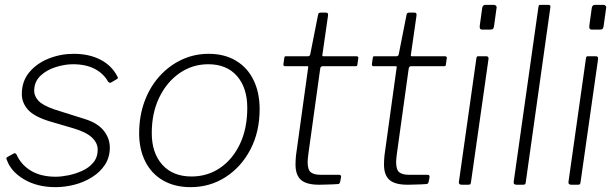

<svg xmlns="http://www.w3.org/2000/svg" viewBox="-20 -762 2539 792"><path d="M209 10Q134 10 79.5 -22Q25 -54 8 -103Q4 -111 10 -114L37 -129Q40 -131 43 -129.5Q46 -128 48 -125Q67 -82 108 -57.5Q149 -33 210 -33Q233 -33 262.5 -39Q292 -45 319.5 -57.5Q347 -70 365 -91.5Q383 -113 383 -145Q383 -172 359.5 -194.5Q336 -217 282 -233L183 -262Q119 -282 94.5 -310.5Q70 -339 70 -374Q70 -427 101 -464Q132 -501 181 -520.5Q230 -540 284 -540Q348 -540 395 -515.5Q442 -491 465 -445Q467 -442 466 -439.5Q465 -437 461 -435L437 -421Q434 -420 431.5 -421Q429 -422 426 -425Q407 -459 370.5 -478Q334 -497 281 -497Q248 -497 210.5 -485.5Q173 -474 147 -449.5Q121 -425 121 -387Q121 -366 138 -347Q155 -328 203 -311L330 -271Q382 -255 407.5 -223.5Q433 -192 433 -153Q433 -113 413 -82.5Q393 -52 359.5 -31Q326 -10 286.5 0Q247 10 209 10Z M766 10Q701 10 653 -17.5Q605 -45 579.5 -95.5Q554 -146 554 -212Q554 -283 576 -343Q598 -403 637.5 -447Q677 -491 729 -515.5Q781 -540 841 -540Q906 -540 953.5 -511.5Q1001 -483 1026 -431.5Q1051 -380 1051 -312Q1051 -218 1013 -145.5Q975 -73 910.5 -31.5Q846 10 766 10ZM770 -34Q836 -34 888 -69.5Q940 -105 970 -168.5Q1000 -232 1000 -317Q1000 -400 957.5 -448.5Q915 -497 839 -497Q774 -497 721 -460.5Q668 -424 637 -360Q606 -296 606 -213Q606 -131 649.5 -82.5Q693 -34 770 -34Z M1296 0Q1244 0 1221.5 -20Q1199 -40 1199 -83Q1199 -92 1199.5 -102Q1200 -112 1201 -121L1251 -482Q1252 -487 1251 -488Q1250 -489 1246 -489H1155Q1149 -489 1149 -497L1153 -525Q1154 -528 1155 -529Q1156 -530 1159 -530H1251Q1254 -530 1257 -532.5Q1260 -535 1260 -539L1292 -701Q1293 -710 1303 -710H1325Q1330 -710 1332 -707Q1334 -704 1333 -697L1310 -537Q1309 -532 1310 -531Q1311 -530 1315 -530H1451Q1454 -530 1456.5 -528Q1459 -526 1458 -522L1454 -494Q1453 -491 1452.5 -490Q1452 -489 1447 -489H1311Q1303 -489 1301 -480L1252 -127Q1251 -117 1250 -109.5Q1249 -102 1249 -94Q1249 -61 1262.5 -51Q1276 -41 1302 -41H1378Q1383 -41 1385 -39Q1387 -37 1387 -32L1383 -11Q1382 -6 1377 -3Q1369 -2 1352.5 -1.5Q1336 -1 1319.5 -0.5Q1303 0 1296 0Z M1661 0Q1609 0 1586.5 -20Q1564 -40 1564 -83Q1564 -92 1564.5 -102Q1565 -112 1566 -121L1616 -482Q1617 -487 1616 -488Q1615 -489 1611 -489H1520Q1514 -489 1514 -497L1518 -525Q1519 -528 1520 -529Q1521 -530 1524 -530H1616Q1619 -530 1622 -532.5Q1625 -535 1625 -539L1657 -701Q1658 -710 1668 -710H1690Q1695 -710 1697 -707Q1699 -704 1698 -697L1675 -537Q1674 -532 1675 -531Q1676 -530 1680 -530H1816Q1819 -530 1821.5 -528Q1824 -526 1823 -522L1819 -494Q1818 -491 1817.5 -490Q1817 -489 1812 -489H1676Q1668 -489 1666 -480L1617 -127Q1616 -117 1615 -109.5Q1614 -102 1614 -94Q1614 -61 1627.5 -51Q1641 -41 1667 -41H1743Q1748 -41 1750 -39Q1752 -37 1752 -32L1748 -11Q1747 -6 1742 -3Q1734 -2 1717.5 -1.5Q1701 -1 1684.5 -0.5Q1668 0 1661 0Z M1923 -12Q1922 -4 1920 -2Q1918 0 1910 0H1885Q1878 0 1875 -3Q1872 -6 1873 -12L1945 -521Q1946 -527 1947.5 -528.5Q1949 -530 1954 -530H1986Q1991 -530 1993.5 -527Q1996 -524 1995 -518ZM2018 -655Q2017 -648 2014.5 -644Q2012 -640 2004 -640H1969Q1962 -640 1960 -644.5Q1958 -649 1959 -656L1969 -729Q1971 -742 1983 -742H2018Q2023 -742 2026.5 -737.5Q2030 -733 2028 -727Z M2149 -12Q2148 -4 2146 -2Q2144 0 2136 0H2111Q2104 0 2101 -3Q2098 -6 2099 -12L2201 -733Q2202 -739 2203.5 -740.5Q2205 -742 2211 -742H2242Q2253 -742 2250 -730Z M2375 -12Q2374 -4 2372 -2Q2370 0 2362 0H2337Q2330 0 2327 -3Q2324 -6 2325 -12L2397 -521Q2398 -527 2399.5 -528.5Q2401 -530 2406 -530H2438Q2443 -530 2445.5 -527Q2448 -524 2447 -518ZM2470 -655Q2469 -648 2466.5 -644Q2464 -640 2456 -640H2421Q2414 -640 2412 -644.5Q2410 -649 2411 -656L2421 -729Q2423 -742 2435 -742H2470Q2475 -742 2478.5 -737.5Q2482 -733 2480 -727Z"/></svg>

Font: Libre Franklin ExtraLight
Style: Italic
Weight: 250
Italic angle: -8°
Designer: Pablo Impallari, Rodrigo Fuenzalida, Nhung Nguyen
Foundry: Impallari Type
Version: Version 3.000